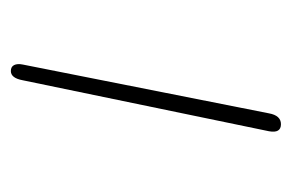

<svg xmlns="http://www.w3.org/2000/svg" viewBox="-112 -432 538 354"><g transform="rotate(90 157.0 -255.0)"><path d="M99 -28 189 -482Q193 -504 209 -504Q226 -504 222 -482L128 -28Q124 -6 111 -6Q103 -6 100 -12Q97 -18 99 -28Z"/></g></svg>

Font: Mali ExtraLight
Style: Italic
Weight: 275
Italic angle: -10°
Version: Version 1.000; ttfautohint (v1.6)